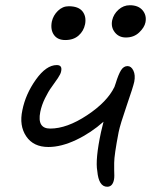

<svg xmlns="http://www.w3.org/2000/svg" viewBox="-20 -732 580 738"><path d="M463.9 -587.9Q437 -587.9 421.4 -607.7Q405.8 -627.4 411.1 -653.8Q416.5 -677.7 435.5 -694.8Q454.6 -711.9 479 -711.9Q511.7 -711.9 528.1 -692.4Q544.4 -672.9 539.1 -646Q535.2 -626.5 514.9 -607.2Q494.6 -587.9 463.9 -587.9ZM231 -578.1Q201.2 -578.1 187.3 -597.9Q173.3 -617.7 179.2 -648.9Q184.6 -672.9 202.6 -690.4Q220.7 -708 244.1 -708Q281.2 -708 296.9 -688.5Q312.5 -668.9 307.1 -639.2Q301.8 -612.8 282.2 -595.5Q262.7 -578.1 231 -578.1ZM166 -167Q108.4 -167 80.8 -208Q53.2 -249 65.9 -308.1Q78.1 -370.1 117.9 -426Q157.7 -481.9 198.2 -481.9Q220.7 -481.9 214.8 -457Q213.4 -448.2 202.4 -431.6Q191.4 -415 178.7 -397.9Q166 -380.9 153.1 -354.5Q140.1 -328.1 134.8 -301.8Q122.1 -237.8 172.9 -237.8Q237.3 -237.8 314.7 -289.1Q392.1 -340.3 419.9 -397.9Q423.3 -406.7 424.8 -412.1Q435.1 -445.8 445.1 -461.9Q455.1 -478 470.2 -478Q484.4 -478 492.7 -460.7Q501 -443.4 496.1 -418Q492.2 -398.9 467 -326.2Q441.9 -253.4 436 -224.1Q418.9 -135.3 418.9 -106Q418.5 -89.4 418.9 -78.1Q419.4 -66.9 419.4 -57.1Q419.4 -47.4 418 -41Q412.6 -14.2 392.1 -14.2Q359.4 -14.2 354 -74.2Q345.7 -118.7 368.2 -224.1Q369.1 -230 377.9 -264.2Q329.6 -221.2 272.5 -194.1Q215.3 -167 166 -167Z"/></svg>

Font: Shantell Sans Irregular
Style: Italic
Weight: 300
Italic angle: -11.31°
Designer: Stephen Nixon, Anya Danilova, Shantell Martin
Foundry: Arrow Type
Version: Version 1.006;[9816181b4]